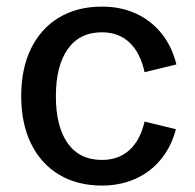

<svg xmlns="http://www.w3.org/2000/svg" viewBox="-20 -560 600 592"><path d="M294.9 12.2Q218.3 12.2 162.1 -21.5Q106 -55.2 75.7 -117.2Q45.4 -179.2 45.4 -263.7Q45.4 -348.6 75.7 -410.4Q106 -472.2 161.9 -505.9Q217.8 -539.6 294.4 -539.6Q352.1 -539.6 398.4 -518.6Q444.8 -497.6 477.3 -457.8Q509.8 -418 523.9 -361.3L425.8 -337.4Q412.6 -397.5 379.2 -429Q345.7 -460.4 294.4 -460.4Q225.1 -460.4 188.7 -408.4Q152.3 -356.4 152.3 -263.2Q152.3 -169.9 188.7 -118.4Q225.1 -66.9 294.4 -66.9Q345.2 -66.9 378.7 -96.9Q412.1 -127 425.8 -185.1L522.5 -161.6Q511.2 -119.1 489.7 -86.9Q468.3 -54.7 438.7 -32.7Q409.2 -10.7 372.8 0.7Q336.4 12.2 294.9 12.2Z"/></svg>

Font: Schibsted Grotesk Medium
Style: Regular
Weight: 500
Designer: Bakken & Baeck AS, Henrik Kongsvoll
Foundry: Schibsted ASA
Version: Version 1.100;gftools[0.9.25]